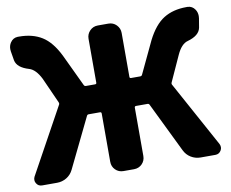

<svg xmlns="http://www.w3.org/2000/svg" viewBox="-81 -862 1163 965"><g transform="rotate(-10 500.0 -379.5)"><path d="M789.1 -397.5Q786.1 -390.6 790 -384.8L972.7 -50.8Q976.6 -43 976.6 -34.2Q976.6 -25.4 971.7 -17.6Q961.9 -1 942.4 -1H867.2Q840.8 -1 818.4 -14.6Q795.9 -28.3 784.2 -52.7L661.1 -305.7Q658.2 -312.5 651.4 -312.5H592.8Q585 -312.5 585 -304.7V-58.6Q585 -34.2 568.4 -17.6Q551.8 -1 527.3 -1H473.6Q449.2 -1 432.6 -17.6Q416 -34.2 416 -58.6V-304.7Q416 -312.5 408.2 -312.5H350.6Q343.8 -312.5 340.8 -305.7L217.8 -52.7Q206.1 -28.3 183.6 -14.6Q161.1 -1 134.8 -1H58.6Q39.1 -1 29.3 -17.6Q24.4 -25.4 24.4 -34.2Q24.4 -43 28.3 -50.8L211.9 -384.8Q215.8 -390.6 212.9 -397.5L154.3 -528.3Q128.9 -579.1 95.7 -588.9Q36.1 -606.4 28.3 -644.5L20.5 -691.4Q19.5 -697.3 19.5 -703.1Q19.5 -721.7 29.3 -736.3Q43 -756.8 66.4 -757.8Q70.3 -757.8 74.2 -757.8Q142.6 -757.8 190.4 -728Q238.3 -698.2 274.4 -625L351.6 -461.9Q354.5 -455.1 362.3 -455.1H408.2Q416 -455.1 416 -461.9V-686.5Q416 -710 432.6 -727.1Q449.2 -744.1 473.6 -744.1H527.3Q551.8 -744.1 568.4 -727.1Q585 -710 585 -686.5V-461.9Q585 -455.1 592.8 -455.1H638.7Q646.5 -455.1 649.4 -461.9L726.6 -625Q763.7 -698.2 811.5 -728Q859.4 -757.8 927.7 -757.8Q931.6 -757.8 934.6 -757.8Q958 -756.8 971.7 -736.3Q981.4 -721.7 981.4 -703.1Q981.4 -697.3 980.5 -691.4L972.7 -644.5Q964.8 -605.5 905.3 -588.9Q872.1 -580.1 848.6 -528.3Z"/></g></svg>

Font: Gen Jyuu Gothic Heavy
Style: Bold
Weight: 900
Designer: [Source Han Sans]
Ryoko NISHIZUKA  (kana & ideographs); Paul D. Hunt (Latin, Greek & Cyrillic); Wenlong ZHANG  (bopomofo
Version: Version 1.002.20150607